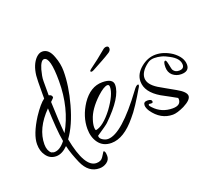

<svg xmlns="http://www.w3.org/2000/svg" viewBox="-104 -604 1019 895"><g transform="rotate(-20 405.0 -156.5)"><path d="M248 145Q194 145 167 84Q157 61 149 38.5Q141 16 136 -6Q107 23 78 23Q46 23 28 -4Q12 -26 12 -60Q12 -108 59 -182Q93 -233 116 -249V-272Q116 -309 116.5 -331.5Q117 -354 118 -362Q124 -415 151 -443Q166 -458 182 -458Q215 -458 231 -412Q245 -375 245 -339Q245 -265 221 -178Q196 -87 156 -32Q185 117 243 117Q266 117 276 101Q280 95 283.5 89.5Q287 84 290 79Q290 79 290.5 78.5Q291 78 292 77Q301 77 301 103Q301 122 284 134Q268 145 248 145ZM150 -65Q209 -168 209 -302Q209 -422 178 -422Q162 -422 150 -381Q146 -366 143.5 -352.5Q141 -339 141 -326V-256Q157 -253 157 -240Q157 -238 141 -223Q144 -126 150 -65ZM76 2Q104 2 131 -33Q125 -65 122 -106.5Q119 -148 117 -200Q44 -126 44 -48Q44 -17 61 -2Q65 -1 68.5 0.5Q72 2 76 2Z M341 53Q299 53 277 22Q257 -6 257 -47Q257 -108 295 -166Q337 -228 396 -228Q449 -228 449 -196Q449 -136 352 -42Q344 -34 293 0V2Q293 13 305 21Q319 30 332 30Q400 30 526 -141Q540 -161 549 -161Q552 -161 552 -158Q552 -156 551.5 -154Q551 -152 550 -150Q525 -107 504 -75Q483 -43 466 -24Q403 53 341 53ZM293 -28Q330 -34 377 -95Q423 -158 423 -195Q423 -207 414 -207Q397 -207 362 -175Q310 -126 296 -80Q289 -59 289 -42Q289 -31 293 -28ZM367 -291Q362 -291 362 -295Q362 -299 369 -304Q390 -319 411.5 -336Q433 -353 452 -369Q461 -377 470 -377Q482 -377 482 -365Q482 -355 471 -347Q449 -333 429.5 -322.5Q410 -312 379 -295Q372 -291 367 -291Z M655 27Q595 27 556 -29Q545 -46 545 -59Q545 -76 564 -76Q586 -76 586 -63Q586 -57 579 -57H574Q573 -57 572 -57.5Q571 -58 569 -58Q564 -58 564 -53Q564 -49 573 -40Q609 -1 664 -1Q705 -1 705 -32Q705 -36 704 -38Q692 -45 673.5 -55Q655 -65 631 -78Q565 -117 565 -170Q565 -207 600 -236Q634 -264 673 -264Q713 -264 753 -238Q796 -207 796 -170Q796 -137 756 -137Q732 -137 714 -152Q697 -167 697 -193Q697 -222 707 -222Q712 -222 716 -201Q721 -174 724 -170Q733 -156 752 -156Q777 -156 777 -177Q777 -208 733 -231Q714 -242 696.5 -246.5Q679 -251 662 -251Q642 -251 628 -240Q588 -210 588 -178Q588 -147 631 -120Q644 -112 664 -101Q684 -90 710 -75Q753 -51 753 -31Q753 -11 712 10Q676 27 655 27Z"/></g></svg>

Font: Ole
Style: Regular
Weight: 400
Designer: Robert E. Leuschke
Foundry: Robert E. Leuschke
Version: Version 1.010; ttfautohint (v1.8.3)